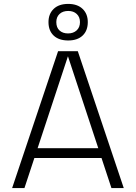

<svg xmlns="http://www.w3.org/2000/svg" viewBox="-20 -962 695 982"><path d="M153 -204H501L525 -154H129ZM277 -700H336L105 0H42ZM319 -700H378L613 0H550ZM329 -755Q281 -755 254.5 -780Q228 -805 228 -849Q228 -891 254.5 -916.5Q281 -942 329 -942Q376 -942 402.5 -916.5Q429 -891 429 -849Q429 -805 402.5 -780Q376 -755 329 -755ZM328 -791Q355 -791 372 -806.5Q389 -822 389 -849Q389 -875 372.5 -890.5Q356 -906 329 -906Q301 -906 284.5 -890.5Q268 -875 268 -849Q268 -821 284.5 -806Q301 -791 328 -791Z"/></svg>

Font: Moderustic Light
Style: Regular
Weight: 300
Designer: Tural Alisoy
Foundry: TAFT Foundry
Version: Version 2.120